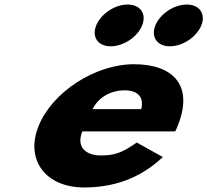

<svg xmlns="http://www.w3.org/2000/svg" viewBox="-20 -811 914 846"><path d="M542.2 -791C486.1 -791 424.5 -750 403.9 -699C383.3 -648 411.8 -607 467.9 -607C524 -607 585.7 -648 606.3 -699C626.9 -750 598.3 -791 542.2 -791ZM802.9 -791C746.8 -791 685.2 -750 664.6 -699C644 -648 672.5 -607 728.6 -607C784.7 -607 846.4 -648 867 -699C887.6 -750 859 -791 802.9 -791ZM752 -232C755.5 -238 760 -249 762.8 -256C835.5 -436 741.8 -528 570.2 -528C399.7 -528 210.7 -406 150.1 -256C89.9 -107 180.3 15 350.8 15C476.2 15 594.5 -22 697.5 -119L582.6 -183C516.7 -137 484.8 -126 422.1 -126C372.6 -126 310.9 -153 342.8 -232ZM387.9 -330C410.2 -377 462.1 -413 529.2 -413C586.4 -413 615.4 -384 602.4 -330Z"/></svg>

Font: Hussar
Style: BdWideOblFour
Weight: 700
Foundry: Cannot Into Space Fonts
Version: Version 2.00